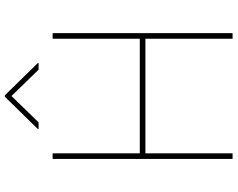

<svg xmlns="http://www.w3.org/2000/svg" viewBox="-112 -848 960 776"><g transform="rotate(-90 368.0 -460.0)"><path d="M113.6 0ZM622.2 0H599.4V-352.3H136.4V0H113.6V-727.3H136.4V-375H599.4V-727.3H622.2ZM474.4 -784.1 367.9 -893.5 261.4 -784.1H234.4V-786.9L365.1 -920.5H370.7L501.4 -786.9V-784.1Z"/></g></svg>

Font: Linik Sans Thin
Style: Regular
Weight: 100
Designer: Fonts by Rasmus Andersson / Changes by Cristiano Sobral with parts from Marc Monis
Foundry: rsms
Version: Version 3.020; ttfautohint (v1.6)